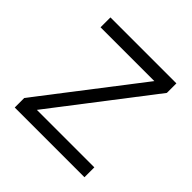

<svg xmlns="http://www.w3.org/2000/svg" viewBox="-145 -653 776 776"><g transform="rotate(45 243.0 -265.5)"><path d="M442.5 -56.5V0H44V-54.5L367.5 -474.5H60V-531H437V-476.5L114 -56.5Z"/></g></svg>

Font: Epilogue Light
Style: Regular
Weight: 300
Designer: Tyler Finck
Foundry: Etcetera Type Co
Version: Version 2.111; ttfautohint (v1.8.3)